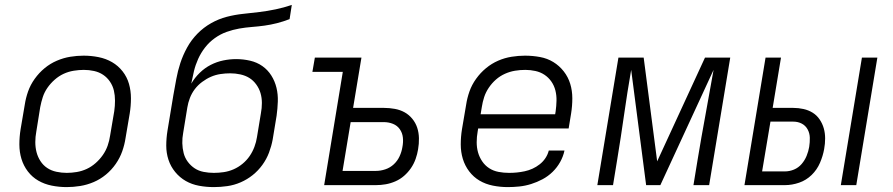

<svg xmlns="http://www.w3.org/2000/svg" viewBox="-20 -755 3640 783"><path d="M252 8Q221 8 191 2Q161 -4 136 -18.5Q111 -33 93.5 -56Q76 -79 67.5 -107Q59 -135 59 -166Q59 -197 64 -228L81 -328Q85 -355 94.5 -382Q104 -409 121.5 -433.5Q139 -458 162 -477Q185 -496 212 -507.5Q239 -519 266.5 -523.5Q294 -528 321 -528Q352 -528 382 -522Q412 -516 437 -501.5Q462 -487 480 -464Q498 -441 506 -413Q514 -385 514 -354Q514 -323 509 -292L492 -192Q488 -165 478.5 -138Q469 -111 452 -86.5Q435 -62 412 -43Q389 -24 362 -12.5Q335 -1 307 3.5Q279 8 252 8ZM252 -50Q272 -50 293 -53.5Q314 -57 333.5 -66Q353 -75 370 -90Q387 -105 399.5 -123Q412 -141 419 -161Q426 -181 429 -202L446 -302Q449 -323 449 -344.5Q449 -366 444.5 -385.5Q440 -405 428.5 -422Q417 -439 400.5 -450Q384 -461 363.5 -465.5Q343 -470 322 -470Q302 -470 280.5 -466.5Q259 -463 239.5 -454Q220 -445 203 -430Q186 -415 173.5 -397Q161 -379 154.5 -359Q148 -339 144 -318L128 -218Q124 -197 124 -175.5Q124 -154 129 -134.5Q134 -115 145 -98Q156 -81 172.5 -70Q189 -59 210 -54.5Q231 -50 252 -50Z M852 8Q821 8 791.5 2.5Q762 -3 737.5 -17Q713 -31 694.5 -53.5Q676 -76 667 -103.5Q658 -131 658 -161Q658 -191 663 -222L687 -367Q693 -400 699 -433Q705 -466 715.5 -498Q726 -530 743 -561Q760 -592 785 -617.5Q810 -643 841 -660.5Q872 -678 905 -686.5Q938 -695 971.5 -698.5Q1005 -702 1038 -706Q1071 -710 1104.5 -717Q1138 -724 1170 -735L1161 -677Q1135 -667 1109.5 -660.5Q1084 -654 1058.5 -650.5Q1033 -647 1007 -645Q981 -643 955.5 -638.5Q930 -634 904.5 -625Q879 -616 856 -599.5Q833 -583 816 -561Q799 -539 788 -514.5Q777 -490 771 -465Q765 -440 760 -414Q774 -438 794.5 -458Q815 -478 839.5 -490.5Q864 -503 890.5 -508.5Q917 -514 943 -514Q972 -514 1000 -507.5Q1028 -501 1050 -485.5Q1072 -470 1086.5 -447Q1101 -424 1107.5 -397Q1114 -370 1113 -341Q1112 -312 1108 -283L1092 -186Q1087 -159 1077 -132.5Q1067 -106 1050 -82.5Q1033 -59 1010.5 -41Q988 -23 961.5 -11.5Q935 0 907 4Q879 8 852 8ZM852 -50Q872 -50 892.5 -53Q913 -56 932.5 -64.5Q952 -73 969 -87Q986 -101 998 -118.5Q1010 -136 1017.5 -156Q1025 -176 1028 -196L1044 -293Q1048 -314 1048 -335Q1048 -356 1042.5 -375Q1037 -394 1025 -410.5Q1013 -427 997 -437Q981 -447 960.5 -451.5Q940 -456 919 -456Q899 -456 879 -453Q859 -450 840.5 -442Q822 -434 804.5 -421Q787 -408 774.5 -391.5Q762 -375 754.5 -355.5Q747 -336 744 -317L727 -213Q723 -192 723.5 -171Q724 -150 729 -130.5Q734 -111 746 -95Q758 -79 774 -68.5Q790 -58 810.5 -54Q831 -50 852 -50Z M1302 0 1378 -462H1254L1264 -520H1454L1420 -315H1546Q1568 -315 1590 -311Q1612 -307 1630 -297Q1648 -287 1661.5 -270.5Q1675 -254 1681.5 -234Q1688 -214 1688.5 -191.5Q1689 -169 1685 -146Q1682 -127 1675 -107Q1668 -87 1656 -69.5Q1644 -52 1628 -38Q1612 -24 1592.5 -15.5Q1573 -7 1553 -3.5Q1533 0 1513 0ZM1513 -58Q1532 -58 1551.5 -64.5Q1571 -71 1586 -85Q1601 -99 1609.5 -117.5Q1618 -136 1621 -155Q1625 -175 1623 -194Q1621 -213 1610.5 -228Q1600 -243 1582.5 -250Q1565 -257 1545 -257H1410L1377 -58Z M2051 8Q2020 8 1990 2Q1960 -4 1935.5 -18.5Q1911 -33 1893.5 -56Q1876 -79 1867.5 -107Q1859 -135 1859 -166Q1859 -197 1864 -228L1881 -328Q1885 -355 1894.5 -382Q1904 -409 1921.5 -433.5Q1939 -458 1962 -477Q1985 -496 2011.5 -507.5Q2038 -519 2066 -523.5Q2094 -528 2121 -528Q2152 -528 2182 -522.5Q2212 -517 2236.5 -502Q2261 -487 2279 -464Q2297 -441 2305.5 -413Q2314 -385 2314 -354Q2314 -323 2309 -292L2299 -231H1930L1928 -219Q1924 -197 1924 -175Q1924 -153 1929.5 -133.5Q1935 -114 1946.5 -97Q1958 -80 1975 -69Q1992 -58 2013 -54Q2034 -50 2056 -50Q2072 -50 2087.5 -51.5Q2103 -53 2119.5 -56.5Q2136 -60 2151.5 -67Q2167 -74 2181 -85Q2195 -96 2204.5 -110.5Q2214 -125 2218 -141H2282Q2277 -117 2264.5 -94.5Q2252 -72 2233.5 -54Q2215 -36 2192.5 -24Q2170 -12 2146 -4.5Q2122 3 2098 5.5Q2074 8 2051 8ZM1940 -289H2244L2246 -301Q2249 -323 2249.5 -344.5Q2250 -366 2245 -386Q2240 -406 2228.5 -422.5Q2217 -439 2200.5 -450Q2184 -461 2163.5 -465.5Q2143 -470 2122 -470Q2101 -470 2080 -466.5Q2059 -463 2039 -454Q2019 -445 2002.5 -430.5Q1986 -416 1973.5 -397.5Q1961 -379 1954.5 -359Q1948 -339 1945 -319Z M2416 0 2502 -520H2605L2660 -97L2855 -520H2958L2872 0H2808L2825 -104Q2840 -195 2857 -286.5Q2874 -378 2890 -470L2673 0H2615L2554 -470Q2538 -378 2525 -286.5Q2512 -195 2497 -104L2480 0Z M3409 0 3495 -520H3558L3472 0ZM3016 0 3102 -520H3165L3131 -315H3215Q3236 -315 3256.5 -310.5Q3277 -306 3294 -295.5Q3311 -285 3322.5 -268Q3334 -251 3339.5 -231.5Q3345 -212 3345 -190.5Q3345 -169 3341 -147Q3336 -119 3324 -91Q3312 -63 3290 -41.5Q3268 -20 3239 -10Q3210 0 3181 0ZM3181 -56Q3200 -56 3218 -63.5Q3236 -71 3249 -86Q3262 -101 3269.5 -119.5Q3277 -138 3280 -156Q3283 -175 3282.5 -193.5Q3282 -212 3273.5 -227.5Q3265 -243 3249.5 -251Q3234 -259 3215 -259H3122L3088 -56Z"/></svg>

Font: Iosevka Light Extended Oblique
Style: Regular
Weight: 300
Width: 7
Italic angle: -9°
Monospace: yes
Designer: Belleve Invis
Foundry: Belleve Invis
Version: Version 32.5.0; ttfautohint (v1.8.4)